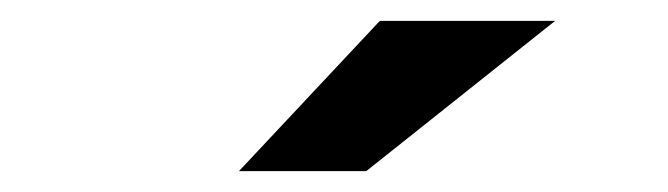

<svg xmlns="http://www.w3.org/2000/svg" viewBox="-20 -771 640 184"><path d="M209 -607H331L512 -751H344Z"/></svg>

Font: Montserrat Lite
Style: Bold
Weight: 700
Designer: Julieta Ulanovsky
Foundry: Julieta Ulanovsky
Version: Version 7.200;PS 007.200;hotconv 1.0.88;makeotf.lib2.5.64775